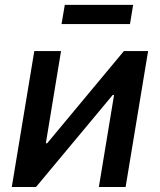

<svg xmlns="http://www.w3.org/2000/svg" viewBox="-20 -751 642 771"><path d="M484.4 0H377L438 -369.6H432.6L124.5 0H27.3L117.7 -545.9H225.1L164.1 -175.8H169.4L477.5 -545.9H574.7ZM514.6 -731.4 502 -654.3H227.1L240.2 -731.4Z"/></svg>

Font: Inter Medium
Style: Italic
Weight: 500
Italic angle: -9.3988°
Designer: Rasmus Andersson
Foundry: rsms
Version: Version 4.001;git-66647c0bb